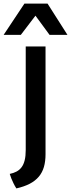

<svg xmlns="http://www.w3.org/2000/svg" viewBox="-35 -923 397 1074"><path d="M108.9 -663.1H219.7V-60.1Q219.7 -20.5 210.7 10.7Q201.7 42 181.9 65.4Q162.1 88.9 131.1 105Q100.1 121.1 56.6 130.9Q47.4 116.7 40.5 102.3Q33.7 87.9 28.8 76.2Q23.4 62.5 19.5 49.8Q41 45.4 57.6 36.6Q74.2 27.8 85.7 12.5Q97.2 -2.9 103 -26.4Q108.9 -49.8 108.9 -84ZM101.6 -902.8H231L342.3 -728H242.2L163.6 -835H163.1Q143.1 -808.6 122.3 -781.5Q101.6 -754.4 81.5 -728H-14.6Z"/></svg>

Font: Basic
Style: Regular
Weight: 400
Designer: Magnus Gaarde
Foundry: Magnus Gaarde
Version: Version 1.003; ttfautohint (v1.1) -l 6 -r 16 -G 0 -x 16 -D l